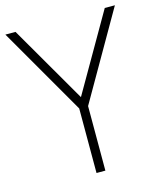

<svg xmlns="http://www.w3.org/2000/svg" viewBox="-109 -799 737 879"><g transform="rotate(-15 259.5 -360.0)"><path d="M239 0V-306L0 -720H48L260 -354L471 -720H519L281 -306V0Z"/></g></svg>

Font: Manrope ExtraLight ExtraLight
Style: Regular
Weight: 250
Version: Version 4.501